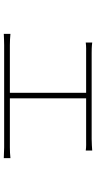

<svg xmlns="http://www.w3.org/2000/svg" viewBox="240 -772 519 1040"><g transform="rotate(90 500.0 -252.5)"><path d="M513 -46V-459H733C756 -459 777 -460 796 -457V-492C779 -491 758 -489 733 -489H269C258 -489 232 -489 211 -492V-457C231 -460 259 -459 270 -459H483V-46H225C206 -46 185 -47 164 -49V-13C187 -14 206 -15 225 -15H779C794 -15 818 -14 837 -13V-49C818 -47 799 -46 779 -46Z"/></g></svg>

Font: SSpoqa Han Sans Neo Thin
Style: Regular
Weight: 100
Designer: [Spoqa Han Sans Neo] Dong-huui Kim  Younghwa Kang  Yujin Lee  [Noto Sans] Ryoko NISHIZUKA  (kana & ideographs); Paul D. 
Foundry: Spoqa (http://www.spoqa-han-sans.com)
Version: Version 1.000